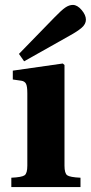

<svg xmlns="http://www.w3.org/2000/svg" viewBox="-20 -760 369 780"><path d="M26 0V-38Q69 -40 80 -48Q91 -56 91 -87V-381Q91 -410 85.5 -420Q80 -430 67 -432L32 -437V-473L235 -502L242 -496V-87Q242 -56 253 -48Q264 -40 307 -38V0ZM57 -541 202 -690Q230 -719 245.5 -729.5Q261 -740 276 -740Q294 -740 311.5 -719.5Q329 -699 329 -680Q329 -662 311.5 -647Q294 -632 261 -614L78 -511Z"/></svg>

Font: Heuristica
Style: Bold
Weight: 700
Version: Version 1.0.2